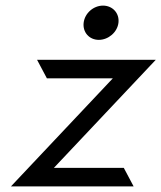

<svg xmlns="http://www.w3.org/2000/svg" viewBox="-20 -664 575 684"><path d="M278 -583C274 -549 298 -522 332 -522C366 -522 398 -549 402 -583C406 -617 381 -644 347 -644C313 -644 282 -617 278 -583ZM456 0 421 -66H172L535 -451H112L147 -385H382L19 0Z"/></svg>

Font: Charger
Style: It
Weight: 400
Designer: Jasper
Foundry: Cannot Into Space Fonts
Version: Version 0.98